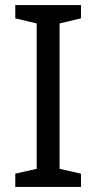

<svg xmlns="http://www.w3.org/2000/svg" viewBox="-20 -734 379 754"><path d="M298 0H40V-52L124 -71V-642L40 -662V-714H298V-662L214 -642V-71L298 -52Z"/></svg>

Font: Noto Sans Siddham
Style: Regular
Weight: 400
Designer: Monotype Design Team
Foundry: Monotype Imaging Inc.
Version: Version 2.004; ttfautohint (v1.8.4.7-5d5b)